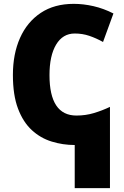

<svg xmlns="http://www.w3.org/2000/svg" viewBox="-20 -744 646 997"><path d="M363 -724Q413 -724 465.5 -712Q518 -700 569 -674L515 -526Q479 -546 443.5 -558Q408 -570 368 -570Q306 -570 271.5 -512.5Q237 -455 237 -354Q237 -144 377 -144Q425 -144 468 -157Q511 -170 551 -189V233H368V9Q306 9 248 -9Q190 -27 145 -68.5Q100 -110 73.5 -180Q47 -250 47 -355Q47 -464 84 -547Q121 -630 191.5 -677Q262 -724 363 -724Z"/></svg>

Font: Noto Sans SemiCondensed Black
Style: Regular
Weight: 900
Width: 4
Designer: Monotype Design Team
Foundry: Monotype Imaging Inc.
Version: Version 2.013; ttfautohint (v1.8.4.7-5d5b)